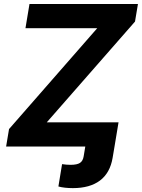

<svg xmlns="http://www.w3.org/2000/svg" viewBox="-20 -748 724 980"><path d="M278.1 203.8 296.8 89.8Q308.1 91.5 318.9 92.4Q329.8 93.3 339.9 93.3Q373.4 93.3 388.3 83.4Q403.3 73.5 407.1 49.5L415.3 0H564.5L554.8 57.7Q541.7 134.9 490.1 173.6Q438.5 212.2 352.1 212.2Q330.2 212.2 311.3 210Q292.3 207.9 278.1 203.8ZM11.2 0 26.1 -89.2 476.3 -604.1H110L130.5 -727.5H684.1L669.1 -637.9L218.7 -123.5H585L564.5 0Z"/></svg>

Font: Inter
Style: Italic
Weight: 400
Italic angle: -9.3988°
Designer: Rasmus Andersson
Foundry: rsms
Version: Version 4.001;git-66647c0bb